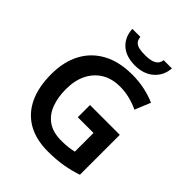

<svg xmlns="http://www.w3.org/2000/svg" viewBox="-255 -1079 1235 1235"><g transform="rotate(45 362.5 -461.0)"><path d="M376 -393H647V-30Q591 -11 531 -0.5Q471 10 394 10Q287 10 212 -33Q137 -76 98 -158Q59 -240 59 -358Q59 -470 102.5 -552Q146 -634 229 -679Q312 -724 431 -724Q489 -724 543.5 -712.5Q598 -701 643 -681L599 -574Q564 -591 520 -602.5Q476 -614 429 -614Q356 -614 303.5 -582Q251 -550 222.5 -492.5Q194 -435 194 -356Q194 -281 216 -223Q238 -165 285 -132.5Q332 -100 408 -100Q445 -100 471 -103.5Q497 -107 519 -112V-282H376ZM582 -932Q577 -863 528 -820Q479 -777 400 -777Q318 -777 272 -819Q226 -861 222 -932H295Q298 -904 312 -891Q326 -878 349 -874Q372 -870 401 -870Q426 -870 448.5 -874.5Q471 -879 487.5 -892.5Q504 -906 507 -932Z"/></g></svg>

Font: Noto Sans Adlam Unjoined SemiBold
Style: Regular
Weight: 600
Version: Version 3.001